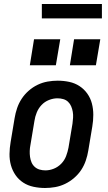

<svg xmlns="http://www.w3.org/2000/svg" viewBox="-20 -931 540 959"><path d="M205 8Q176 8 147.5 2Q119 -4 96 -19Q73 -34 57.5 -56.5Q42 -79 34.5 -106Q27 -133 27.5 -162.5Q28 -192 33 -221L53 -341Q57 -366 65.5 -391Q74 -416 88.5 -438Q103 -460 123.5 -478Q144 -496 168 -507.5Q192 -519 217.5 -523.5Q243 -528 268 -528Q298 -528 326 -522Q354 -516 377 -501Q400 -486 416 -463.5Q432 -441 439 -414Q446 -387 446 -357.5Q446 -328 441 -299L421 -179Q417 -154 408.5 -129Q400 -104 385.5 -82Q371 -60 350 -42Q329 -24 305 -12.5Q281 -1 255.5 3.5Q230 8 205 8ZM207 -80Q228 -80 249 -88.5Q270 -97 286 -113.5Q302 -130 310 -151Q318 -172 322 -193L342 -313Q344 -328 345 -343Q346 -358 343.5 -372.5Q341 -387 335.5 -400Q330 -413 320 -422.5Q310 -432 296 -436Q282 -440 267 -440Q246 -440 224.5 -431.5Q203 -423 187.5 -406.5Q172 -390 163.5 -369Q155 -348 152 -327L132 -207Q129 -192 128.5 -177Q128 -162 130 -147.5Q132 -133 137.5 -120Q143 -107 153.5 -97.5Q164 -88 178 -84Q192 -80 207 -80ZM459 -605H329L350 -735H481ZM259 -605H129L150 -735H281ZM489 -839H189V-911H489Z"/></svg>

Font: Iosevka SS04 Semibold Oblique
Style: Regular
Weight: 600
Italic angle: -9°
Monospace: yes
Designer: Belleve Invis
Foundry: Belleve Invis
Version: Version 19.0.0; ttfautohint (v1.8.4)